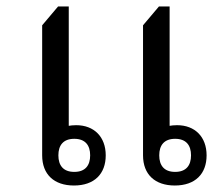

<svg xmlns="http://www.w3.org/2000/svg" viewBox="-20 -572 692 592"><path d="M208 0C271 0 306 -36 306 -93C306 -150 270 -186 215 -186C206 -186 196 -185 192 -184V-552H159L110 -494V-93C110 -34 147 0 208 0ZM519 0C582 0 617 -36 617 -93C617 -150 581 -186 526 -186C517 -186 507 -185 503 -184V-552H470L421 -494V-93C421 -34 458 0 519 0ZM209 -42C175 -42 160 -62 160 -93C160 -124 175 -144 209 -144C243 -144 258 -124 258 -93C258 -62 243 -42 209 -42ZM520 -42C486 -42 471 -62 471 -93C471 -124 486 -144 520 -144C554 -144 569 -124 569 -93C569 -62 554 -42 520 -42Z"/></svg>

Font: Noto Serif Thai
Style: Regular
Weight: 400
Designer: Monotype Design Team
Foundry: Monotype Imaging Inc.
Version: Version 1.901